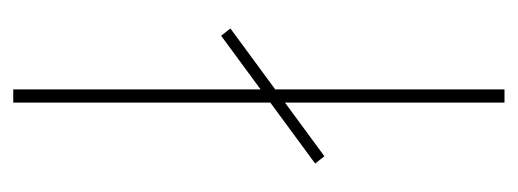

<svg xmlns="http://www.w3.org/2000/svg" viewBox="-266 -516 782 290"><g transform="rotate(-90 125.0 -371.0)"><path d="M115 -742H135V0H115ZM23 -286 216 -428 227 -414 34 -272Z"/></g></svg>

Font: Montserrat
Style: Regular
Weight: 400
Designer: Julieta Ulanovsky
Foundry: Julieta Ulanovsky
Version: Version 8.000